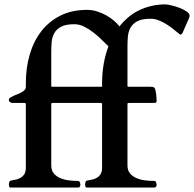

<svg xmlns="http://www.w3.org/2000/svg" viewBox="-20 -836 865 856"><path d="M19.5 -14.6Q19.5 -17.1 21 -22.7Q22.5 -28.3 24.4 -29.3Q30.8 -32.2 42.5 -33.7Q54.2 -35.2 65.9 -40.3Q77.6 -45.4 86.4 -56.4Q95.2 -67.4 95.2 -88.9V-371.6Q95.2 -377 89.4 -377H36.1Q30.3 -377 24.9 -380.6Q19.5 -384.3 19.5 -391.1Q19.5 -396.5 25.1 -400.4Q30.8 -404.3 39.1 -408.2Q47.4 -412.1 57.4 -415.8Q67.4 -419.4 75.7 -424.1Q84 -428.7 89.6 -434.6Q95.2 -440.4 95.2 -448.7V-464.8Q95.2 -533.2 112.5 -592.8Q129.9 -652.3 164.3 -696.8Q198.7 -741.2 249.8 -766.6Q300.8 -792 368.2 -792Q391.6 -792 413.6 -784.9Q435.5 -777.8 454.6 -767.1Q473.6 -756.3 488.5 -743.4Q503.4 -730.5 512.7 -718.3Q530.3 -740.7 551.8 -758.8Q573.2 -776.9 598.9 -789.6Q624.5 -802.2 654.3 -809.3Q684.1 -816.4 717.8 -816.4Q724.6 -816.4 742.2 -812.5Q759.8 -808.6 778.3 -801.8Q796.9 -794.9 811 -785.6Q825.2 -776.4 825.2 -765.6Q825.2 -761.7 824 -758.8Q822.8 -755.9 821.3 -751.5Q820.3 -749 816.2 -740.2Q812 -731.4 807.6 -720.9Q803.2 -710.4 799.1 -701.2Q794.9 -691.9 793.9 -689.5Q793 -687.5 790.3 -684.6Q787.6 -681.6 784.7 -681.6Q783.7 -681.6 782.5 -682.4Q781.2 -683.1 776.4 -687Q765.1 -696.3 751 -707.5Q736.8 -718.8 720.7 -728.8Q704.6 -738.8 687 -745.6Q669.4 -752.4 651.4 -752.4Q612.8 -752.4 592 -741.2Q571.3 -730 561.5 -711.9Q551.8 -693.8 550 -671.6Q548.3 -649.4 548.3 -627V-453.1Q548.3 -450.2 549.6 -449.7Q550.8 -449.2 553.2 -449.2H648.4Q662.1 -449.2 666.3 -446.5Q670.4 -443.8 672.4 -436.5Q675.3 -425.3 676.8 -411.6Q678.2 -397.9 678.2 -387.2Q678.2 -380.9 675.8 -378.9Q673.3 -377 665.5 -377H554.7Q553.7 -377 551 -376.5Q548.3 -376 548.3 -372.1V-98.6Q548.3 -77.1 559.1 -63.7Q569.8 -50.3 587.2 -42.5Q604.5 -34.7 626.2 -32Q647.9 -29.3 669.4 -29.3Q673.8 -28.8 676 -22.9Q678.2 -17.1 678.2 -14.6Q678.2 -13.7 678 -11.2Q677.7 -8.8 677 -6.3Q676.3 -3.9 674.3 -2Q672.4 0 669.4 0H364.3Q361.3 -1 360.4 -6.3Q359.4 -11.7 359.4 -14.6Q359.4 -17.1 360.8 -22.7Q362.3 -28.3 364.3 -29.3Q370.6 -32.2 382.3 -33.7Q394 -35.2 405.8 -40.3Q417.5 -45.4 426.3 -56.4Q435.1 -67.4 435.1 -88.9V-371.6Q435.1 -376.5 430.2 -377H214.8Q213.9 -377 211.2 -376.5Q208.5 -376 208.5 -372.1V-98.6Q208.5 -77.1 219.2 -63.7Q230 -50.3 247.3 -42.5Q264.6 -34.7 286.4 -32Q308.1 -29.3 329.6 -29.3Q334 -28.8 336.2 -22.9Q338.4 -17.1 338.4 -14.6Q338.4 -13.7 338.1 -11.2Q337.9 -8.8 337.2 -6.3Q336.4 -3.9 334.5 -2Q332.5 0 329.6 0H24.4Q21.5 -1 20.5 -6.3Q19.5 -11.7 19.5 -14.6ZM435.1 -464.8Q435.1 -508.3 442.1 -549.8Q449.2 -591.3 463.4 -629.4Q450.7 -641.6 433.8 -658.4Q417 -675.3 397.2 -690.7Q377.4 -706.1 355.7 -717Q334 -728 311.5 -728Q272.9 -728 252.2 -716.8Q231.4 -705.6 221.7 -687.5Q211.9 -669.4 210.2 -647.2Q208.5 -625 208.5 -602.5V-453.1Q208.5 -450.2 209.7 -449.7Q210.9 -449.2 213.4 -449.2H435.1Z"/></svg>

Font: Cardo
Style: Bold
Weight: 700
Designer: David J. Perry
Foundry: David J. Perry
Version: Version 1.0011